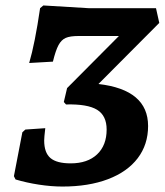

<svg xmlns="http://www.w3.org/2000/svg" viewBox="-20 -672 604 704"><path d="M523 -210Q523 -142 485 -92Q447 -42 376 -15Q305 12 209 12Q168 12 122.5 5Q77 -2 37 -14L31 -26L62 -187L73 -197L146 -202Q142 -168 142 -157Q142 -112 165 -92.5Q188 -73 239 -73Q301 -73 336 -106Q371 -139 371 -197Q371 -248 336 -269.5Q301 -291 222 -289L214 -298L226 -349L416 -540H268Q237 -540 221 -533Q205 -526 194.5 -506.5Q184 -487 174 -446L87 -441Q108 -512 127 -642L139 -652L305 -642H552L564 -588L341 -364Q523 -343 523 -210Z"/></svg>

Font: Alegreya SC
Style: Bold Italic
Weight: 700
Italic angle: -7°
Designer: Juan Pablo del Peral
Foundry: Huerta Tipografica
Version: Version 2.007; ttfautohint (v1.6)